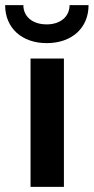

<svg xmlns="http://www.w3.org/2000/svg" viewBox="-60 -728 365 748"><path d="M59 -500V0H189V-500ZM285 -708H211C211 -663 175 -633 122 -633C67 -633 31 -663 31 -708H-40C-40 -619 25 -560 122 -560C220 -560 285 -619 285 -708Z"/></svg>

Font: Goli SemiBold
Style: Regular
Weight: 600
Designer: jaikishan Patel
Foundry: MagicType
Version: Version 1.000;Glyphs 3.2 (3242)